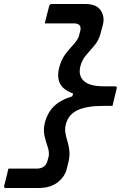

<svg xmlns="http://www.w3.org/2000/svg" viewBox="-72 -780 642 961"><path d="M225 -444Q235 -482 254.5 -508Q274 -534 293.5 -554.5Q313 -575 322 -596Q324 -604 326 -611.5Q328 -619 330 -626Q338 -663 298 -663H152Q158 -686 163 -706.5Q168 -727 174 -749Q176 -760 187 -760H355Q411 -760 432.5 -727.5Q454 -695 442 -652L432 -615Q423 -579 401.5 -553.5Q380 -528 359 -504Q338 -480 330 -447Q319 -402 347.5 -375Q376 -348 447 -348H504Q515 -348 512 -337L491 -250H445Q361 -250 315 -228Q269 -206 257 -156Q252 -134 255.5 -114Q259 -94 265.5 -73Q272 -52 275 -27Q278 -2 271 29L263 62Q255 101 218.5 131Q182 161 120 161H-43Q-54 161 -51 150Q-45 127 -40 106.5Q-35 86 -30 64H110Q155 64 165 27Q167 20 169 13.5Q171 7 172 1Q175 -22 166 -47Q157 -72 150.5 -101Q144 -130 152 -164Q165 -215 197 -247Q229 -279 290 -298L294 -312Q244 -330 228 -362.5Q212 -395 225 -444Z"/></svg>

Font: Recursive Sn Lnr St Med
Style: Italic
Weight: 500
Italic angle: -15°
Version: Version 1.079;hotconv 1.0.112;makeotfexe 2.5.65598; ttfautoh